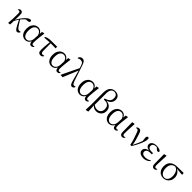

<svg xmlns="http://www.w3.org/2000/svg" viewBox="631 -3140 5682 5682"><g transform="rotate(45 3472.0 -299.0)"><path d="M114 11.1 104.2 3.1 117.3 -191.8 119.8 -402.2Q120.6 -443.1 108.6 -458.6Q96.6 -474.2 68.2 -474.2Q59.6 -474.2 52 -473.3Q44.3 -472.4 36.5 -470.4L29.1 -488Q40.4 -503.6 58.7 -515.5Q77 -527.4 101.6 -527.4Q144.5 -527.4 166.7 -498.4Q188.9 -469.3 187.9 -397.8Q187.9 -346.1 186.1 -289.8Q184.3 -233.4 182.8 -177.6L185 -174.4Q183.8 -130 182.4 -86.7Q181.1 -43.4 179.1 0ZM172.7 -128.6 158.1 -155.3H165.2L172.1 -171Q200 -232.9 236.3 -289.9Q272.5 -346.8 313.6 -395.1Q354.8 -443.4 396.1 -478.1Q430.9 -507.7 458.9 -518.4Q486.8 -529 511.7 -530.6Q524.6 -527.2 534.2 -518.5Q543.7 -509.8 543.7 -489.9Q543.7 -464.7 524.8 -452.6Q505.9 -440.5 468.1 -437.9L378.1 -431.6L450.1 -474.7Q405.4 -441.2 362.4 -399.5Q319.4 -357.7 274.8 -300.4L269.2 -293.4Q251.3 -266.1 236.9 -243.4Q222.6 -220.8 207.8 -194.4Q193 -168.1 172.7 -128.6ZM475.4 14.6Q453.6 14.6 432.9 -0.4Q412.3 -15.4 388.6 -50.5Q364.8 -85.6 333.6 -145.5Q302.4 -205.4 258.8 -295.8L280 -317.2Q327.7 -238.7 359.9 -188Q392 -137.3 415.2 -108.6Q438.4 -79.9 457.8 -68.5Q477.2 -57.1 499.3 -57.1Q514 -57.1 526.9 -60.3Q539.9 -63.4 548.5 -67L556.9 -50.7Q543.1 -19.1 520.9 -2.2Q498.7 14.6 475.4 14.6Z M816.8 14.4Q756.7 14.4 708.8 -16.7Q660.9 -47.8 633.7 -107.2Q606.5 -166.5 606.5 -250.6Q606.5 -344.2 638.6 -406.4Q670.6 -468.5 721.3 -499.6Q772.1 -530.6 828.2 -530.6Q895.2 -530.6 943.5 -489.4Q991.8 -448.1 1011.7 -358.5H1019.3L997.5 -312.6Q985.5 -379.3 961.1 -418.1Q936.6 -456.9 905.2 -473.4Q873.8 -490 839.7 -490Q799.8 -490 765.5 -467Q731.2 -444 710.2 -392.9Q689.2 -341.7 689.2 -257.8Q689.2 -144.9 728.3 -86Q767.4 -27.2 835.4 -27.2Q867.3 -27.2 899 -46.2Q930.8 -65.2 954.1 -106.4Q977.3 -147.6 981.1 -212.9L990.4 -403.1L1001 -510.5L1073.8 -525.8L1083.8 -518.4Q1076.4 -466.9 1069.8 -410.4Q1063.2 -353.9 1057.7 -299.8Q1052.2 -245.7 1049.2 -200.8Q1046.2 -155.9 1046.2 -126.6Q1046.2 -76.9 1059.2 -57.8Q1072.2 -38.7 1096.6 -38.7Q1110.4 -38.7 1120.2 -42.6Q1130 -46.5 1139.5 -52L1150.8 -34.9Q1138.5 -13.4 1117.2 0.6Q1095.9 14.6 1068.4 14.6Q1026 14.6 1004.4 -17.4Q982.8 -49.4 978.1 -127.8L990.9 -128.2Q966.3 -50.9 917.8 -18.3Q869.4 14.4 816.8 14.4Z M1172.7 -437.1 1166.5 -465Q1196.8 -484.8 1230 -495.9Q1263.2 -507.1 1304.9 -512.1Q1346.6 -517 1402.4 -517H1628L1630.9 -450.5L1396.4 -454.5ZM1456.2 14.6Q1408.7 14.6 1381.8 -14.3Q1354.9 -43.2 1354.9 -112.1Q1354.9 -170.4 1359 -232.2Q1363.1 -293.9 1369.4 -355.7Q1375.8 -417.4 1381.5 -474.9H1421L1424 -136.8Q1426 -83.2 1442.5 -65Q1458.9 -46.9 1487.5 -46.9Q1504.3 -46.9 1517.7 -50.3Q1531.1 -53.7 1543.3 -60.7L1550.9 -42.7Q1536 -15 1512.8 -0.2Q1489.6 14.6 1456.2 14.6Z M1911.8 14.4Q1851.7 14.4 1803.8 -16.7Q1755.9 -47.8 1728.7 -107.2Q1701.5 -166.5 1701.5 -250.6Q1701.5 -344.2 1733.6 -406.4Q1765.6 -468.5 1816.3 -499.6Q1867.1 -530.6 1923.2 -530.6Q1990.2 -530.6 2038.5 -489.4Q2086.8 -448.1 2106.7 -358.5H2114.3L2092.5 -312.6Q2080.5 -379.3 2056.1 -418.1Q2031.6 -456.9 2000.2 -473.4Q1968.8 -490 1934.7 -490Q1894.8 -490 1860.5 -467Q1826.2 -444 1805.2 -392.9Q1784.2 -341.7 1784.2 -257.8Q1784.2 -144.9 1823.3 -86Q1862.4 -27.2 1930.4 -27.2Q1962.3 -27.2 1994 -46.2Q2025.8 -65.2 2049.1 -106.4Q2072.3 -147.6 2076.1 -212.9L2085.4 -403.1L2096 -510.5L2168.8 -525.8L2178.8 -518.4Q2171.4 -466.9 2164.8 -410.4Q2158.2 -353.9 2152.7 -299.8Q2147.2 -245.7 2144.2 -200.8Q2141.2 -155.9 2141.2 -126.6Q2141.2 -76.9 2154.2 -57.8Q2167.2 -38.7 2191.6 -38.7Q2205.4 -38.7 2215.2 -42.6Q2225 -46.5 2234.5 -52L2245.8 -34.9Q2233.5 -13.4 2212.2 0.6Q2190.9 14.6 2163.4 14.6Q2121 14.6 2099.4 -17.4Q2077.8 -49.4 2073.1 -127.8L2085.9 -128.2Q2061.3 -50.9 2012.8 -18.3Q1964.4 14.4 1911.8 14.4Z M2294.7 1 2290.3 -6.2 2556.2 -558.1 2583.4 -486.1 2378.1 8.4ZM2771.2 14.6Q2751.9 14.6 2733.5 2.7Q2715.1 -9.3 2698.1 -42.8Q2681 -76.4 2663.9 -141L2572.2 -483.6L2569.4 -486.2L2519 -632.1Q2500.2 -692 2471.9 -712.4Q2443.5 -732.9 2400 -732.9Q2370.6 -732.9 2347 -724.4Q2323.5 -716 2302.8 -703.2L2291.3 -725.9Q2308.7 -762.8 2337.1 -784.1Q2365.4 -805.5 2403.6 -805.5Q2450.9 -805.5 2483.9 -772.5Q2516.8 -739.6 2540.9 -664.1L2704 -175Q2720 -127.8 2733.6 -102.3Q2747.2 -76.9 2762.4 -67Q2777.6 -57.1 2795.9 -57.1Q2805.5 -57.1 2819.6 -59.5Q2833.7 -61.9 2846.1 -67.4L2853.7 -49.1Q2844 -21.5 2820.5 -3.4Q2797 14.6 2771.2 14.6Z M3100.8 14.4Q3040.7 14.4 2992.8 -16.7Q2944.9 -47.8 2917.7 -107.2Q2890.5 -166.5 2890.5 -250.6Q2890.5 -344.2 2922.6 -406.4Q2954.6 -468.5 3005.3 -499.6Q3056.1 -530.6 3112.2 -530.6Q3179.2 -530.6 3227.5 -489.4Q3275.8 -448.1 3295.7 -358.5H3303.3L3281.5 -312.6Q3269.5 -379.3 3245.1 -418.1Q3220.6 -456.9 3189.2 -473.4Q3157.8 -490 3123.7 -490Q3083.8 -490 3049.5 -467Q3015.2 -444 2994.2 -392.9Q2973.2 -341.7 2973.2 -257.8Q2973.2 -144.9 3012.3 -86Q3051.4 -27.2 3119.4 -27.2Q3151.3 -27.2 3183 -46.2Q3214.8 -65.2 3238.1 -106.4Q3261.3 -147.6 3265.1 -212.9L3274.4 -403.1L3285 -510.5L3357.8 -525.8L3367.8 -518.4Q3360.4 -466.9 3353.8 -410.4Q3347.2 -353.9 3341.7 -299.8Q3336.2 -245.7 3333.2 -200.8Q3330.2 -155.9 3330.2 -126.6Q3330.2 -76.9 3343.2 -57.8Q3356.2 -38.7 3380.6 -38.7Q3394.4 -38.7 3404.2 -42.6Q3414 -46.5 3423.5 -52L3434.8 -34.9Q3422.5 -13.4 3401.2 0.6Q3379.9 14.6 3352.4 14.6Q3310 14.6 3288.4 -17.4Q3266.8 -49.4 3262.1 -127.8L3274.9 -128.2Q3250.3 -50.9 3201.8 -18.3Q3153.4 14.4 3100.8 14.4Z M3544.9 199.6 3552.5 -14.5V-521.3Q3552.5 -660.1 3613.4 -732.8Q3674.3 -805.5 3778.8 -805.5Q3866.8 -805.5 3917 -758.3Q3967.1 -711.2 3967.1 -624.6Q3967.1 -575.4 3943 -530.2Q3918.9 -484.9 3866.8 -452.2Q3814.7 -419.5 3731.1 -407.3V-420.3Q3871.9 -422.3 3941.1 -363Q4010.3 -303.7 4010.3 -201.5Q4010.3 -132.8 3979.1 -83.1Q3948 -33.3 3898 -6.7Q3848 19.8 3791.7 19.8Q3732.4 19.8 3683.6 -7.1Q3634.8 -34.1 3602.5 -91.6H3600.3L3609.8 -104.8Q3647.2 -70.9 3686.4 -53.6Q3725.6 -36.2 3771.5 -36.2Q3843.5 -36.2 3888.9 -82.1Q3934.3 -128 3934.3 -206.3Q3934.3 -263.9 3914.4 -306.7Q3894.6 -349.4 3846.7 -371.7Q3798.8 -393.9 3713.6 -388.2L3703.9 -429.4Q3776 -449.1 3818.2 -475.7Q3860.3 -502.3 3878.2 -539.5Q3896.1 -576.7 3896.1 -627.5Q3896.1 -700.1 3861.4 -736.4Q3826.8 -772.6 3769.9 -772.6Q3705.3 -772.6 3667.7 -721.7Q3630.1 -670.8 3629.7 -571L3628.8 -80.1L3624 -71.5L3637.9 188.8L3556.5 206.4Z M4317.8 14.4Q4257.7 14.4 4209.8 -16.7Q4161.9 -47.8 4134.7 -107.2Q4107.5 -166.5 4107.5 -250.6Q4107.5 -344.2 4139.6 -406.4Q4171.6 -468.5 4222.3 -499.6Q4273.1 -530.6 4329.2 -530.6Q4396.2 -530.6 4444.5 -489.4Q4492.8 -448.1 4512.7 -358.5H4520.3L4498.5 -312.6Q4486.5 -379.3 4462.1 -418.1Q4437.6 -456.9 4406.2 -473.4Q4374.8 -490 4340.7 -490Q4300.8 -490 4266.5 -467Q4232.2 -444 4211.2 -392.9Q4190.2 -341.7 4190.2 -257.8Q4190.2 -144.9 4229.3 -86Q4268.4 -27.2 4336.4 -27.2Q4368.3 -27.2 4400 -46.2Q4431.8 -65.2 4455.1 -106.4Q4478.3 -147.6 4482.1 -212.9L4491.4 -403.1L4502 -510.5L4574.8 -525.8L4584.8 -518.4Q4577.4 -466.9 4570.8 -410.4Q4564.2 -353.9 4558.7 -299.8Q4553.2 -245.7 4550.2 -200.8Q4547.2 -155.9 4547.2 -126.6Q4547.2 -76.9 4560.2 -57.8Q4573.2 -38.7 4597.6 -38.7Q4611.4 -38.7 4621.2 -42.6Q4631 -46.5 4640.5 -52L4651.8 -34.9Q4639.5 -13.4 4618.2 0.6Q4596.9 14.6 4569.4 14.6Q4527 14.6 4505.4 -17.4Q4483.8 -49.4 4479.1 -127.8L4491.9 -128.2Q4467.3 -50.9 4418.8 -18.3Q4370.4 14.4 4317.8 14.4Z M4872.8 14.4Q4831.3 14.4 4806.7 -14.5Q4782.2 -43.4 4781.8 -111.9L4777.9 -507.9L4858 -525L4866.8 -518.8Q4862.3 -430.3 4859.2 -367.2Q4856.1 -304.2 4854.1 -259Q4852.1 -213.9 4851.2 -180.2Q4850.3 -146.5 4850.3 -117.6Q4850.3 -70.5 4864.4 -54.8Q4878.4 -39.1 4902 -39.1Q4916.8 -39.1 4927.5 -43.2Q4938.3 -47.3 4947.9 -52L4956.8 -34.8Q4947.5 -16.9 4925.5 -1.3Q4903.5 14.4 4872.8 14.4Z M5212.3 7.3Q5190.3 -100.7 5159.6 -193.6Q5128.8 -286.5 5098.7 -367.2Q5077.2 -428.8 5060.7 -451.1Q5044.3 -473.5 5019.8 -473.5Q4997.8 -473.5 4981.8 -465.5L4973.6 -484.2Q4988.3 -503.8 5011.8 -514.8Q5035.4 -525.8 5058.8 -525.8Q5087.3 -525.8 5106.9 -512.4Q5126.4 -498.9 5142.3 -468.4Q5158.3 -437.9 5172.9 -386.3Q5199.8 -305.9 5225.7 -212.5Q5251.6 -119.1 5265.2 -22.3H5250.7L5257.1 -33.8Q5283.7 -86.9 5306.2 -132.7Q5328.7 -178.4 5347.6 -222.6Q5366.6 -266.8 5382.3 -315.8Q5397.9 -364.7 5411.7 -423.6L5398.7 -295.2Q5387.9 -355.7 5382 -395.9Q5376.1 -436.1 5376.1 -462Q5376.1 -495.7 5388.8 -513.3Q5401.5 -530.8 5424.9 -530.8Q5436.8 -530.8 5444.2 -527.2Q5451.5 -523.6 5457.4 -516.7Q5460.1 -505.4 5461.1 -494.5Q5462.1 -483.5 5462.1 -469.6Q5462.1 -427.2 5445.1 -371.4Q5428.2 -315.7 5400.2 -252.2Q5372.2 -188.7 5337.1 -122.9Q5302 -57.2 5264.8 4.4Z M5759.3 14.6Q5701 14.6 5656.7 -2.5Q5612.3 -19.6 5587.7 -51.5Q5563.1 -83.4 5563.1 -126.7Q5563.1 -165.3 5584.9 -197.3Q5606.7 -229.3 5654.5 -249.5Q5702.3 -269.8 5779.7 -271.6V-263.4Q5676.9 -266.8 5630.3 -302.9Q5583.7 -339 5583.7 -390.7Q5583.7 -428.3 5605.7 -460Q5627.6 -491.8 5672.1 -511.2Q5716.6 -530.6 5783.8 -530.6Q5819.9 -530.6 5854.4 -524.4Q5889 -518.1 5917.3 -505.3Q5945.6 -492.4 5961.6 -471.9Q5964.2 -450.8 5952.8 -438.7Q5941.5 -426.5 5923.6 -426.5Q5906.7 -426.5 5893.7 -432.4Q5880.7 -438.4 5860.9 -456.8L5803.6 -512.6L5859.7 -511.5L5869 -491.9Q5843.4 -496.3 5825.7 -498.5Q5808.1 -500.7 5788.7 -500.7Q5724 -500.7 5690 -472.4Q5656.1 -444.1 5656.1 -397.6Q5656.1 -351.6 5690 -323.6Q5723.8 -295.7 5805.2 -295.7Q5817.3 -295.7 5830.2 -296.2Q5843.1 -296.7 5861.3 -297.7V-245.7Q5841.9 -246.9 5832.4 -246.9Q5823 -246.9 5814.6 -246.9Q5749.1 -246.9 5712.1 -232.6Q5675.1 -218.4 5659.6 -195.2Q5644 -172 5644 -143.3Q5644 -95.8 5678.7 -69.3Q5713.4 -42.9 5783.6 -42.9Q5834.3 -42.9 5879.3 -57.2Q5924.3 -71.5 5962.9 -98.8L5977.3 -80.5Q5943.8 -38.9 5887.8 -12.1Q5831.9 14.6 5759.3 14.6Z M6206.8 14.4Q6165.3 14.4 6140.7 -14.5Q6116.2 -43.4 6115.8 -111.9L6111.9 -507.9L6192 -525L6200.8 -518.8Q6196.3 -430.3 6193.2 -367.2Q6190.1 -304.2 6188.1 -259Q6186.1 -213.9 6185.2 -180.2Q6184.3 -146.5 6184.3 -117.6Q6184.3 -70.5 6198.4 -54.8Q6212.4 -39.1 6236 -39.1Q6250.8 -39.1 6261.5 -43.2Q6272.3 -47.3 6281.9 -52L6290.8 -34.8Q6281.5 -16.9 6259.5 -1.3Q6237.5 14.4 6206.8 14.4Z M6592 14.6Q6525.2 14.6 6471.5 -16.8Q6417.8 -48.2 6387.1 -106.9Q6356.5 -165.5 6356.5 -245.6Q6356.5 -328.5 6389 -389.2Q6421.6 -450 6489.2 -483.8Q6556.9 -517.6 6660.8 -519L6918.1 -522.7L6922.8 -450L6656.1 -475.1L6639.2 -481Q6536.5 -480.5 6487.4 -419.1Q6438.4 -357.7 6438.4 -254.5Q6438.4 -179.9 6460.6 -126.9Q6482.9 -73.9 6520.2 -46.1Q6557.6 -18.2 6603.4 -18.2Q6670.4 -18.2 6713 -72.6Q6755.6 -127 6755.6 -227.7Q6755.6 -274.5 6745 -318.2Q6734.4 -361.8 6714.1 -397.3Q6693.7 -432.7 6663 -455.4Q6632.4 -478.1 6591.6 -483L6605 -492Q6652.9 -487.6 6694.2 -466.6Q6735.5 -445.6 6766.2 -411.9Q6796.9 -378.2 6814.3 -334.6Q6831.7 -291.1 6831.7 -240.9Q6831.7 -162.3 6798.7 -104.9Q6765.8 -47.5 6711.5 -16.4Q6657.2 14.6 6592 14.6Z"/></g></svg>

Font: Noto Serif TC
Style: Regular
Weight: 200
Designer: Ryoko NISHIZUKA 西塚涼子 (kana & ideographs); Frank Grießhammer (Latin, Greek & Cyrillic); Wenlong ZHANG 张文龙 (bopomofo); San
Foundry: Adobe
Version: Version 2.001;hotconv 1.1.0;makeotfexe 2.6.0